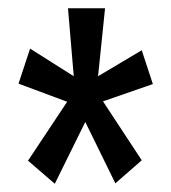

<svg xmlns="http://www.w3.org/2000/svg" viewBox="-20 -560 415 466"><path d="M113 -114 48 -170 143 -313 25 -357 53 -442 159 -375 145 -540H235L218 -375L324 -438L351 -356L230 -314L324 -171L260 -115L187 -264Z"/></svg>

Font: Inconsolata Condensed SemiBold
Style: Regular
Weight: 600
Width: 3
Monospace: yes
Designer: Raph Levien, Cyreal, Brenton Simpson
Foundry: Raph Levien, Cyreal, Google
Version: Version 3.100; ttfautohint (v1.8.4.7-5d5b)